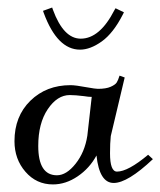

<svg xmlns="http://www.w3.org/2000/svg" viewBox="-20 -482 428 512"><path d="M94.7 -453.1 119.1 -461.9 121.1 -456.1Q149.4 -378.9 195.3 -378.9Q246.1 -378.9 285.2 -455.1L288.1 -460L310.5 -449.2L307.6 -443.4Q282.2 -393.6 251.5 -371.6Q220.7 -349.6 193.4 -349.6Q132.8 -349.6 96.7 -447.3ZM82 -92.8Q82 -14.6 131.8 -14.6Q157.2 -14.6 181.6 -45.4Q206.1 -76.2 212.9 -120.1L224.6 -223.6Q215.8 -223.6 204.1 -225.6Q180.7 -228.5 166 -228.5Q132.8 -228.5 107.4 -190.9Q82 -153.3 82 -92.8ZM18.6 -105.5Q18.6 -171.9 61 -213.4Q103.5 -254.9 168 -254.9Q181.6 -254.9 212.9 -249Q234.4 -245.1 241.2 -245.1Q262.7 -245.1 274.9 -250.5Q287.1 -255.9 291 -261.7Q294.9 -267.6 298.8 -280.3L312.5 -275.4L275.4 -119.1Q273.4 -100.6 273.4 -73.2Q273.4 -24.4 292 -24.4Q321.3 -24.4 375 -69.3L387.7 -57.6Q320.3 5.9 283.2 5.9Q245.1 5.9 237.3 -67.4Q218.8 -33.2 187 -11.7Q155.3 9.8 121.1 9.8Q77.1 9.8 47.9 -23.9Q18.6 -57.6 18.6 -105.5Z"/></svg>

Font: Kleymisska
Style: Regular
Weight: 500
Italic angle: -8°
Designer: gluk
Foundry: gluk
Version: Version 0.298